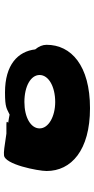

<svg xmlns="http://www.w3.org/2000/svg" viewBox="225 -995 470 960"><g transform="rotate(90 460.0 -515.0)"><path d="M204 -513C204 -493 212 -474 227 -456C237 -370 303 -305 442 -305C520 -305 522 -314 553 -328C567 -325 580 -323 594 -321C588 -316 585 -312 601 -312H648C712 -302 743 -298 755 -300C802 -300 835 -471 835 -513C835 -636 732 -730 521 -730C308 -730 204 -636 204 -513ZM355 -478C355 -523 413 -556 490 -556C562 -556 622 -523 622 -478C622 -434 567 -402 490 -402C411 -402 355 -434 355 -478Z"/></g></svg>

Font: Ampere
Style: SCUltExt
Weight: 400
Version: Version 1